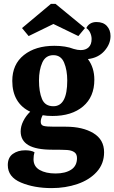

<svg xmlns="http://www.w3.org/2000/svg" viewBox="-20 -765 587 985"><path d="M514 16Q514 75 476.5 116.5Q439 158 377.5 179Q316 200 245 200Q155 200 87.5 171.5Q20 143 20 82Q20 43 46 24.5Q72 6 109 6Q140 6 157 16Q152 32 152 52Q152 89 183.5 107Q215 125 265 125Q315 125 345 105.5Q375 86 375 46Q375 25 361 15.5Q347 6 324 4.5Q301 3 248 3Q165 3 125.5 -20.5Q86 -44 86 -91Q86 -117 99.5 -144Q113 -171 135 -192Q90 -213 66.5 -253Q43 -293 43 -350Q43 -435 102.5 -482.5Q162 -530 259 -530Q317 -530 358 -514Q378 -508 394 -508Q420 -508 435 -522.5Q450 -537 450 -565Q450 -581 443 -596.5Q436 -612 423 -621Q429 -635 442.5 -643.5Q456 -652 475 -652Q510 -652 528.5 -631.5Q547 -611 547 -580Q547 -539 515.5 -503.5Q484 -468 431 -462Q464 -418 464 -356Q464 -268 406 -219Q348 -170 249 -170Q219 -170 199 -174Q189 -156 189 -140Q189 -123 204 -119Q219 -115 259 -115H318Q404 -115 459 -82Q514 -49 514 16ZM180 -352Q180 -294 195.5 -257Q211 -220 254 -220Q325 -220 325 -352Q325 -405 309 -443.5Q293 -482 254 -482Q214 -482 197 -444Q180 -406 180 -352ZM265 -745 416 -621 382 -580 254 -642 127 -580 93 -621 241 -745Z"/></svg>

Font: Sansita
Style: Bold
Weight: 700
Designer: Pablo Cosgaya
Foundry: Omnibus-Type
Version: Version 1.006